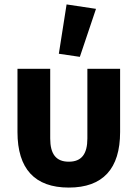

<svg xmlns="http://www.w3.org/2000/svg" viewBox="-20 -836 622 868"><path d="M341 -579 414 -796 281 -816 246 -593ZM207 -210V-525H59V-239C59 -73 137 12 291 12C445 12 523 -73 523 -239V-525H375V-210C375 -140 349 -105 291 -105C233 -105 207 -140 207 -210Z"/></svg>

Font: Braiins Sans
Style: Bold
Weight: 700
Designer: Mike Abbink, Paul van der Laan, Pieter van Rosmalen, Jiri Chlebus, Lubos Buracinsky
Foundry: Bold Monday, Sudetype
Version: Version 1.000;hotconv 1.0.109;makeotfexe 2.5.65596